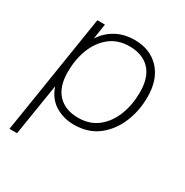

<svg xmlns="http://www.w3.org/2000/svg" viewBox="-157 -618 888 924"><g transform="rotate(30 287.0 -156.0)"><path d="M21 180 126 -484H168L155 -399Q182 -442 227 -467Q272 -492 330 -492Q416 -492 468 -437Q520 -382 520 -284Q520 -207 492 -140.5Q464 -74 410.5 -33Q357 8 278 8Q221 8 175 -20Q129 -48 109 -107L63 180ZM280 -31Q344 -31 388 -66Q432 -101 454.5 -159Q477 -217 477 -286Q477 -369 436.5 -411Q396 -453 324 -453Q260 -453 216 -418Q172 -383 149.5 -325.5Q127 -268 127 -198Q127 -116 167.5 -73.5Q208 -31 280 -31Z"/></g></svg>

Font: Nunito Sans ExtraLight
Style: Italic
Weight: 200
Italic angle: -9°
Designer: Vernon Adams
Foundry: Vernon Adams
Version: Version 3.006; ttfautohint (v1.8.3)